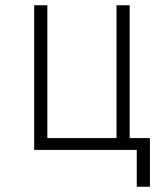

<svg xmlns="http://www.w3.org/2000/svg" viewBox="-20 -570 640 730"><path d="M500 140V0H110V-550H160V-45H423V-550H473V-45H550V140Z"/></svg>

Font: NKDuy Mono Thin
Style: Regular
Weight: 100
Monospace: yes
Designer: NKDuy
Foundry: NKDuy
Version: Version 2.251; ttfautohint (v1.8.4.7-5d5b)